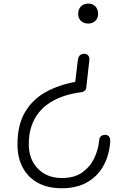

<svg xmlns="http://www.w3.org/2000/svg" viewBox="-20 -808 670 1044"><path d="M317 215.5Q241.5 216 187.5 187Q133.5 158 104.2 104.2Q75 50.5 75 -22.5Q75 -130 116.8 -199.5Q158.5 -269 229.8 -308Q301 -347 389 -362.5L403 -479Q405.5 -501.5 416 -508.5Q426.5 -515.5 440 -515.5Q448.5 -515.5 454.5 -511Q460.5 -506.5 463.8 -499.2Q467 -492 466 -482.5L449 -331Q448 -320.5 439.8 -314Q431.5 -307.5 421 -306.5Q373 -300.5 330 -286.5Q287 -272.5 251.5 -249.8Q216 -227 190.2 -194.8Q164.5 -162.5 150.5 -120Q136.5 -77.5 136.5 -24Q136.5 58 186 109Q235.5 160 317 160Q385 160 427.8 129.2Q470.5 98.5 492.2 52.5Q514 6.5 518.5 -39Q520 -61 529.8 -68Q539.5 -75 554 -75Q564.5 -75 573 -65Q581.5 -55 579 -32.5Q573 40 541 96Q509 152 452.8 183.8Q396.5 215.5 317 215.5ZM460 -680Q443.5 -680 431 -686.8Q418.5 -693.5 411.8 -705.2Q405 -717 405 -732.5Q405 -757.5 420 -773Q435 -788.5 460 -788.5Q484 -788.5 498.8 -773Q513.5 -757.5 513.5 -732.5Q513.5 -717 506.8 -705.2Q500 -693.5 488 -686.8Q476 -680 460 -680Z"/></svg>

Font: Edu SA Hand
Style: Regular
Weight: 400
Designer: Tina and Corey Anderson, Eben Sorkin, Mirko Velimirovic
Foundry: Google for Education
Version: Version 2.000